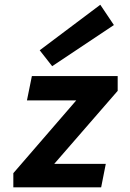

<svg xmlns="http://www.w3.org/2000/svg" viewBox="-20 -808 559 828"><path d="M37.5 0ZM96.2 -375H308.8L37.5 -61.2V0H416.2L436.2 -101.2H213.8L487.5 -416.2V-480H117.5ZM205 -522.5 471.2 -700 412.5 -787.5 151.2 -591.2Z"/></svg>

Font: Cambay
Style: Bold Italic
Weight: 700
Italic angle: -11°
Designer: Pooja Saxena
Foundry: Pooja Saxena
Version: Version 1.006;PS 001.006;hotconv 1.0.70;makeotf.lib2.5.58329